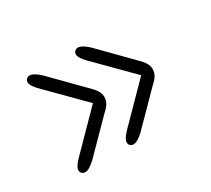

<svg xmlns="http://www.w3.org/2000/svg" viewBox="-92 -647 804 733"><g transform="rotate(-30 309.5 -280.0)"><path d="M311.5 -66.3Q304.3 -66.3 298.2 -71.4Q292.2 -76.5 292.2 -85.2Q292.2 -94.3 299.8 -105.6Q307.3 -116.8 320.5 -129.8L494.8 -307V-253.7L320.7 -429.2Q307.3 -442.3 299.8 -453.6Q292.2 -464.8 292.2 -473.8Q292.2 -481.5 297.8 -487.1Q303.3 -492.7 311.5 -492.7Q320.3 -492.7 331.8 -486.1Q343.2 -479.5 356.2 -467.3L485.8 -335.5Q498.8 -323.7 508.6 -309.3Q518.3 -295 518.3 -279.5Q518.3 -265.3 511.2 -252.4Q504.2 -239.5 486.3 -223.7L356.2 -91.7Q343.2 -79.5 331.8 -72.9Q320.3 -66.3 311.5 -66.3ZM98.7 -66.3Q91.5 -66.3 85.4 -71.4Q79.3 -76.5 79.3 -85.2Q79.3 -94.3 86.9 -105.6Q94.5 -116.8 107.7 -129.8L282 -307V-253.7L107.8 -429.2Q94.5 -442.3 86.9 -453.6Q79.3 -464.8 79.3 -473.8Q79.3 -481.5 84.9 -487.1Q90.5 -492.7 98.7 -492.7Q107.5 -492.7 118.9 -486.1Q130.3 -479.5 143.3 -467.3L273 -335.5Q286 -323.7 295.8 -309.3Q305.5 -295 305.5 -279.5Q305.5 -265.3 298.4 -252.4Q291.3 -239.5 273.5 -223.7L143.3 -91.7Q130.3 -79.5 118.9 -72.9Q107.5 -66.3 98.7 -66.3Z"/></g></svg>

Font: Sono ExtraLight
Style: Regular
Weight: 200
Designer: Tyler Finck
Foundry: Tyler Finck
Version: Version 2.112